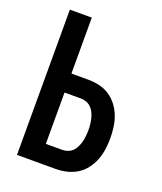

<svg xmlns="http://www.w3.org/2000/svg" viewBox="-136 -824 772 913"><g transform="rotate(20 250.0 -367.5)"><path d="M59 0V-735H170V-452H254Q282 -452 310 -446Q338 -440 362 -424.5Q386 -409 403.5 -386Q421 -363 431 -337Q441 -311 445 -282.5Q449 -254 449 -226Q449 -198 445 -169.5Q441 -141 431 -115Q421 -89 403.5 -66Q386 -43 362 -28Q338 -13 310 -6.5Q282 0 254 0ZM170 -96H254Q268 -96 282 -101.5Q296 -107 306 -117.5Q316 -128 322 -141.5Q328 -155 331.5 -169Q335 -183 336.5 -197.5Q338 -212 338 -226Q338 -241 336.5 -255.5Q335 -270 331.5 -284Q328 -298 322 -311Q316 -324 306 -334.5Q296 -345 282 -350.5Q268 -356 254 -356H170Z"/></g></svg>

Font: Iosevka SS18
Style: Bold
Weight: 700
Monospace: yes
Designer: Belleve Invis
Foundry: Belleve Invis
Version: Version 25.1.1; ttfautohint (v1.8.4)